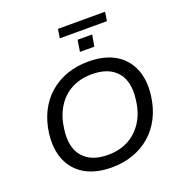

<svg xmlns="http://www.w3.org/2000/svg" viewBox="-170 -1136 1218 1290"><g transform="rotate(-20 439.0 -490.5)"><path d="M411 9Q298 9 221.5 -35Q145 -79 111 -160.5Q77 -242 91 -352Q102 -436 136 -503Q170 -570 224 -617Q278 -664 348 -689Q418 -714 501 -714Q616 -714 691.5 -670Q767 -626 801 -545Q835 -464 821 -354Q810 -269 776 -202Q742 -135 688 -88Q634 -41 564 -16Q494 9 411 9ZM415 -79Q499 -79 562.5 -113.5Q626 -148 666 -211.5Q706 -275 716 -364Q733 -490 674.5 -558Q616 -626 496 -626Q413 -626 349.5 -592Q286 -558 246.5 -494.5Q207 -431 196 -342Q179 -215 237.5 -147Q296 -79 415 -79ZM377 -926 387 -990H724L714 -926ZM473 -794 486 -876H590L576 -794Z"/></g></svg>

Font: Nunito Sans 10pt SemiExpanded Medium
Style: Italic
Weight: 500
Width: 6
Italic angle: -9°
Designer: Vernon Adams
Foundry: Vernon Adams
Version: Version 3.101;gftools[0.9.27]